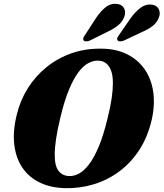

<svg xmlns="http://www.w3.org/2000/svg" viewBox="-20 -967 852 1000"><path d="M508.5 -713.5Q584 -713 640.5 -685.2Q697 -657.5 732 -608.2Q767 -559 777.5 -492.2Q788 -425.5 771 -346.5Q750.5 -256 706.8 -188Q663 -120 602.2 -74.8Q541.5 -29.5 469.5 -7.5Q397.5 14.5 321 13Q245 11.5 188.2 -15.8Q131.5 -43 97.2 -92.8Q63 -142.5 54.5 -212.5Q46 -282.5 67 -368.5Q85 -443.5 124.5 -506.8Q164 -570 222 -617Q280 -664 352.5 -689.5Q425 -715 508.5 -713.5ZM340.5 -50Q364.5 -49 390.5 -62.5Q416.5 -76 442.8 -109.8Q469 -143.5 494.2 -203.2Q519.5 -263 541 -354Q555.5 -412 561.8 -456.2Q568 -500.5 568 -533.5Q568 -574 558.5 -599.2Q549 -624.5 532.8 -637.2Q516.5 -650 494.5 -651Q468.5 -653 441.5 -639Q414.5 -625 389 -591.5Q363.5 -558 339.8 -501.2Q316 -444.5 296 -361Q279.5 -294.5 272.2 -245.2Q265 -196 265 -161Q265 -101.5 285.5 -76.2Q306 -51 340.5 -50ZM481 -874.5Q505 -909.5 530.2 -929.5Q555.5 -949.5 586 -947Q614 -945 625.2 -925.5Q636.5 -906 628 -881.5Q619 -855.5 597.5 -837Q576 -818.5 541 -802L449.5 -756.5Q440 -752 430.5 -751.5Q421 -751 416 -756Q411.5 -762 414.2 -769.5Q417 -777 423.5 -786ZM662 -874.5Q687 -908.5 713.5 -927.5Q740 -946.5 770 -943Q797 -939.5 807 -919.2Q817 -899 807 -874.5Q797 -849 774.8 -831.5Q752.5 -814 717 -799L625 -755.5Q615 -751.5 605.5 -751.5Q596 -751.5 592.5 -757Q588 -763.5 591.5 -770.8Q595 -778 601.5 -787Z"/></svg>

Font: Fraunces ExtraBold
Style: Italic
Weight: 800
Italic angle: -16°
Version: Version 1.000;[b76b70a41]